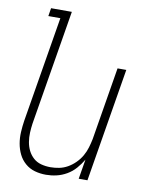

<svg xmlns="http://www.w3.org/2000/svg" viewBox="-84 -796 668 865"><g transform="rotate(10 250.0 -363.5)"><path d="M186 8Q159 8 134.5 1Q110 -6 91 -22.5Q72 -39 61 -61.5Q50 -84 45.5 -109.5Q41 -135 42.5 -162Q44 -189 48 -215L128 -698H73L79 -735H174L87 -209Q84 -188 83 -166.5Q82 -145 85.5 -124Q89 -103 98 -85Q107 -67 122 -53.5Q137 -40 157.5 -34.5Q178 -29 200 -29Q220 -29 240 -33Q260 -37 278.5 -47.5Q297 -58 313 -74Q329 -90 339.5 -108.5Q350 -127 356 -147Q362 -167 366 -187L421 -520H461L375 0H335L350 -90Q337 -68 320 -48.5Q303 -29 280.5 -16Q258 -3 234 2.5Q210 8 186 8Z"/></g></svg>

Font: Iosevka Term Curly Extralight
Style: Italic
Weight: 200
Italic angle: -9°
Designer: Belleve Invis
Foundry: Belleve Invis
Version: Version 32.3.0